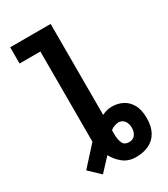

<svg xmlns="http://www.w3.org/2000/svg" viewBox="-230 -879 1020 1167"><g transform="rotate(-30 280.0 -295.5)"><path d="M370 185Q316 185 279 154.5Q242 124 224 87L142 175L66 103L186 -29Q186 -38 186 -48Q186 -58 186 -67V-662H40V-776H324V-138Q346 -148 363 -151.5Q380 -155 394 -155Q435 -155 469 -137.5Q503 -120 523.5 -83.5Q544 -47 544 12Q544 70 522.5 108.5Q501 147 462 166Q423 185 370 185ZM380 85Q406 85 421 66Q436 47 436 18Q436 -14 420.5 -33Q405 -52 380 -52Q370 -52 352.5 -46Q335 -40 324 -30V2Q324 33 334.5 59Q345 85 380 85Z"/></g></svg>

Font: Ubuntu Sans Mono
Style: Bold
Weight: 700
Monospace: yes
Designer: Dalton Maag Ltd
Foundry: Dalton Maag Ltd
Version: Version 1.006